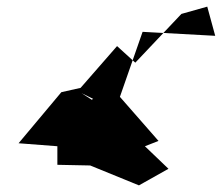

<svg xmlns="http://www.w3.org/2000/svg" viewBox="-20 -575 669 579"><path d="M226 -294 328 -244 410 -479 629 -467 605 -555 527 -533 388 -386 333 -436 223 -310 165 -297 36 -143 153 -134V-78L252 -76L399 -16L488 -66L417 -134L458 -150L310 -319L257 -274Z"/></svg>

Font: Asimov Silicon
Style: Regular
Weight: 400
Designer: Google
Version: Version 2.000980; 2014